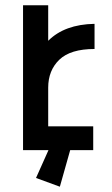

<svg xmlns="http://www.w3.org/2000/svg" viewBox="-20 -567 422 725"><path d="M337 -477V-382Q246 -382 204 -341.5Q162 -301 162 -236V-90H332V0H245L206 138L116 105L163 0H67V-547H162V-413Q224 -475 337 -477Z"/></svg>

Font: Gulax
Style: Regular
Weight: 400
Designer: Morgan Gilbert
Foundry: VTF
Version: Version 1.001;hotconv 1.0.109;makeotfexe 2.5.65596